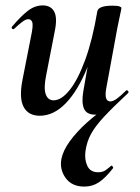

<svg xmlns="http://www.w3.org/2000/svg" viewBox="-20 -415 516 710"><path d="M292 275Q246 275 223 243.5Q200 212 207 173Q213 142 238 107.5Q263 73 300 39.5Q337 6 378 -21L361 1Q354 5 347.5 7Q341 9 332 9Q300 9 290.5 -13.5Q281 -36 288 -77L340 -374Q345 -394 396 -394Q416 -394 422.5 -391Q429 -388 429 -386Q429 -382 424 -360Q419 -338 414 -312L373 -89Q364 -40 388 -40Q398 -40 412 -50Q426 -60 446 -80Q449 -83 453 -79Q457 -75 454 -71Q397 -18 364.5 17Q332 52 316.5 80.5Q301 109 296 144Q292 175 303 198.5Q314 222 343 222Q360 222 371 214Q382 206 391 198Q393 196 396.5 200.5Q400 205 398 207Q370 243 346 259Q322 275 292 275ZM127 13Q85 13 67.5 -19.5Q50 -52 63 -119L98 -297Q103 -326 98.5 -335Q94 -344 85 -344Q75 -344 62 -334Q49 -324 33 -309Q29 -305 25 -309Q21 -313 25 -317Q57 -355 83 -375Q109 -395 138 -395Q168 -395 180.5 -372Q193 -349 182 -297L151 -138Q141 -90 149 -67Q157 -44 178 -44Q207 -44 237.5 -82Q268 -120 295 -193.5Q322 -267 340 -374L358 -373Q339 -255 304 -168Q269 -81 224 -34Q179 13 127 13Z"/></svg>

Font: Cormorant Light
Style: Bold Italic
Weight: 700
Italic angle: -10°
Version: Version 4.000